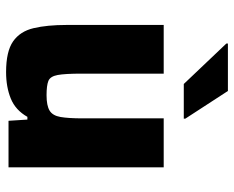

<svg xmlns="http://www.w3.org/2000/svg" viewBox="-89 -672 769 631"><g transform="rotate(90 295.5 -356.5)"><path d="M217 8Q149 8 116 -15Q83 -38 72.5 -82.5Q62 -127 62 -191V-510H222V-240Q222 -186 226.5 -161.5Q231 -137 246 -131Q261 -125 293 -125Q327 -125 343.5 -135Q360 -145 364.5 -171Q369 -197 369 -244V-510H530V0H377L373 -62H364Q342 -23 304 -7.5Q266 8 217 8ZM256 -576 123 -716V-721H279L370 -581V-576Z"/></g></svg>

Font: Saira
Style: Bold
Weight: 700
Designer: Hector Gatti with collaboration of the Omnibus-Type team
Foundry: Omnibus-Type
Version: Version 1.100; ttfautohint (v1.8.3)